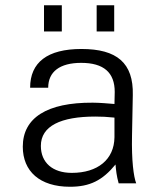

<svg xmlns="http://www.w3.org/2000/svg" viewBox="-20 -700 606 733"><path d="M417 -176C416 -91 353 -40 254 -40C181 -40 136 -79 136 -143C136 -219 212 -255 344 -255C368 -255 389 -254 417 -251ZM67 -140C67 -46 132 13 247 13C323 13 371 -11 421 -72C423 -49 425 -29 433 0H500C490 -26 482 -87 484 -182L487 -337C490 -460 426 -513 291 -513C161 -513 95 -462 95 -365H164C164 -426 208 -460 290 -460C376 -460 418 -423 418 -349L417 -303C394 -305 359 -308 334 -308C159 -309 67 -250 67 -140ZM216 -580V-680H148V-580ZM416 -580V-680H349V-580Z"/></svg>

Font: Perun Light
Style: Regular
Weight: 300
Foundry: Copyright (c) Stefan Peev, Context Ltd, 2016
Version: Version 1.089